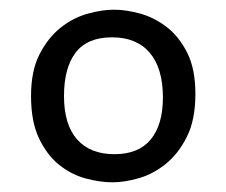

<svg xmlns="http://www.w3.org/2000/svg" viewBox="-20 -750 467 396"><path d="M112 -552Q112 -493 139 -462.5Q166 -432 216 -432Q266 -432 291 -462.5Q316 -493 316 -549Q316 -609 289 -641Q262 -673 211 -673Q160 -673 136 -641.5Q112 -610 112 -552ZM44 -552Q44 -604 61.5 -638Q79 -672 104.5 -692.5Q130 -713 160 -721.5Q190 -730 215 -730Q240 -730 269 -722Q298 -714 323.5 -694.5Q349 -675 366 -641.5Q383 -608 383 -556Q383 -503 365.5 -468Q348 -433 322 -412Q296 -391 266.5 -382.5Q237 -374 212 -374Q186 -374 156.5 -382Q127 -390 102 -410Q77 -430 60.5 -464.5Q44 -499 44 -552Z"/></svg>

Font: Actor
Style: Regular
Weight: 400
Designer: Thomas Junold
Foundry: Thomas Junold
Version: Version 1.001